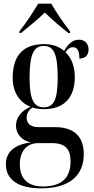

<svg xmlns="http://www.w3.org/2000/svg" viewBox="-20 -786 510 1045"><path d="M86 -616V-606H94C132 -638 187 -680 224 -718C255 -685 322 -630 353 -606H361V-616C329 -655 285 -721 259 -766H188C161 -721 118 -655 86 -616ZM203 239C361 239 436 167 436 53C436 -36 390 -94 280 -94H190C148 -94 125 -112 125 -146C125 -166 134 -184 156 -201C176 -194 199 -192 220 -192C334 -192 387 -261 387 -365C387 -426 369 -471 336 -502C350 -521 361 -529 377 -529C401 -529 412 -510 412 -467C447 -467 462 -489 462 -516C462 -546 444 -570 410 -570C369 -570 346 -538 329 -509C301 -533 264 -546 221 -546C105 -546 49 -483 49 -361C49 -283 88 -227 146 -205C92 -181 67 -143 67 -103C67 -61 94 -21 150 -11C58 0 12 42 12 108C12 191 78 239 203 239ZM218 -202C164 -202 141 -244 141 -363C141 -493 165 -536 217 -536C271 -536 294 -496 294 -365C294 -243 273 -202 218 -202ZM214 229C137 229 88 192 88 108C88 29 133 -7 187 -7H263C338 -7 364 28 364 93C364 180 317 229 214 229Z"/></svg>

Font: Noto Serif Display Condensed Medium
Style: Regular
Weight: 500
Width: 3
Designer: Monotype Design Team
Foundry: Monotype Imaging Inc.
Version: Version 2.009